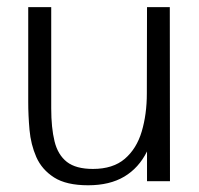

<svg xmlns="http://www.w3.org/2000/svg" viewBox="-20 -520 571 551"><path d="M232.9 11.7Q170.4 11.7 135.3 -10.7Q100.1 -33.2 84.2 -69.3Q68.4 -105.5 64.7 -147.2Q61 -189 61 -227.1V-499.5H127V-209Q127 -153.3 136.5 -114.5Q146 -75.7 171.9 -55.4Q197.8 -35.2 246.6 -35.2Q304.2 -35.2 338.1 -64.2Q372.1 -93.3 386.7 -142.6Q401.4 -191.9 401.4 -252L401.9 -499.5H467.3L467.8 0H401.9V-85.4Q378.4 -38.1 336.7 -13.2Q294.9 11.7 232.9 11.7Z"/></svg>

Font: Pontano Sans Light
Style: Regular
Weight: 300
Designer: Vernon Adams
Foundry: Vernon Adams
Version: Version 2.001